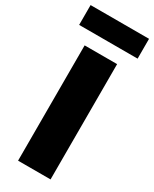

<svg xmlns="http://www.w3.org/2000/svg" viewBox="-251 -968 822 1024"><g transform="rotate(30 160.0 -456.0)"><path d="M60 0V-710H260V0ZM-20 -912H340V-790H-20Z"/></g></svg>

Font: Livvic Black
Style: Regular
Weight: 900
Designer: Jacques Le Bailly, Baron von Fonthausen
Version: Version 1.001; ttfautohint (v1.8.2)